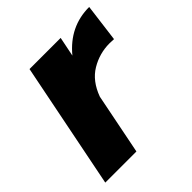

<svg xmlns="http://www.w3.org/2000/svg" viewBox="-153 -662 776 776"><g transform="rotate(-45 235.0 -274.0)"><path d="M192 0H14L122 -541H300L283 -457Q358 -548 470 -548L449 -385L424 -386Q367 -386 317.5 -356.5Q268 -327 244 -261Z"/></g></svg>

Font: Argentum Sans
Style: Bold Italic
Weight: 700
Italic angle: -11°
Designer: Julieta Ulanovsky (font), Cristiano Sobral (main changes and remaster)
Foundry: Julieta Ulanovsky (font), Cristiano Sobral (main changes and remaster)
Version: Version 2.007;June 15, 2022;FontCreator 14.0.0.2814 64-bit; 